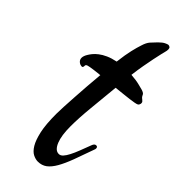

<svg xmlns="http://www.w3.org/2000/svg" viewBox="-290 -662 701 701"><g transform="rotate(45 60.0 -311.5)"><path d="M194.8 -169.9Q179.2 -125 166.7 -91.8Q154.3 -58.6 141.6 -36.4Q128.9 -14.2 114.3 -3.2Q99.6 7.8 79.1 7.8Q67.4 7.8 54.2 1.2Q41 -5.4 29.8 -23.9Q18.6 -42.5 11.2 -75.9Q3.9 -109.4 3.9 -163.1Q3.9 -177.2 5.1 -200.4Q6.3 -223.6 8.1 -252.2Q9.8 -280.8 12.2 -312.7Q14.6 -344.7 17.6 -377Q15.1 -376.5 13.2 -376.2Q11.2 -376 8.8 -376Q-17.6 -373 -29.8 -370.8Q-42 -368.7 -44.4 -366.2Q-46.9 -364.3 -46.9 -361.6Q-46.9 -358.9 -47.1 -356.7Q-47.4 -354.5 -48.6 -352.8Q-49.8 -351.1 -53.7 -351.1Q-56.2 -351.1 -59.8 -352.3Q-63.5 -353.5 -67.1 -356.2Q-70.8 -358.9 -73.2 -363Q-75.7 -367.2 -75.7 -373Q-75.7 -378.4 -73.5 -384.3Q-71.3 -390.1 -67.9 -395.5Q-64.5 -401.4 -57.9 -409.7Q-51.3 -418 -40.3 -426.5Q-29.3 -435.1 -13.2 -442.4Q2.9 -449.7 24.9 -454.1Q27.3 -474.6 30 -490.5Q32.7 -506.3 35.6 -518.8Q38.6 -531.2 41.3 -541.3Q43.9 -551.3 46.9 -559.6Q52.7 -578.6 61.5 -588.6Q70.3 -598.6 81.5 -609.9Q93.8 -622.1 102.3 -626.2Q110.8 -630.4 115.2 -630.9Q119.6 -630.9 123.3 -628.2Q127 -625.5 127 -618.7Q127 -614.7 126.5 -612.1Q126 -609.4 125.5 -607.4Q124 -602.1 120.8 -588.4Q117.7 -574.7 113.5 -554.9Q109.4 -535.2 105 -510.5Q100.6 -485.8 97.2 -458Q123.5 -456.1 141.4 -451.4Q159.2 -446.8 163.1 -445.8Q171.4 -442.9 174.3 -440.4Q177.2 -438 179.7 -432.1Q181.6 -428.2 184.3 -425.8Q187 -423.3 189.7 -421.4Q192.4 -419.4 194.3 -417Q196.3 -414.6 196.3 -410.2Q196.3 -406.2 194.3 -402.6Q192.4 -398.9 189.9 -397.9Q186.5 -396 177.2 -394.3Q168 -392.6 154.8 -390.9Q141.6 -389.2 124.8 -387.5Q107.9 -385.7 89.8 -383.8Q84 -323.2 78.4 -267.1Q72.8 -210.9 72.8 -167Q72.8 -144.5 75.4 -126Q78.1 -107.4 83.5 -94Q88.9 -80.6 96.4 -73.2Q104 -65.9 113.8 -65.9Q122.6 -65.9 129.9 -74Q137.2 -82 144.5 -96.2Q151.9 -110.4 159.4 -129.9Q167 -149.4 175.8 -172.9Q180.2 -185.1 188.5 -185.1Q196.3 -185.1 196.3 -176.3Q196.3 -174.8 195.8 -172.9Q195.3 -170.9 194.8 -169.9Z"/></g></svg>

Font: Engagement
Style: Regular
Weight: 400
Designer: Astigmatic (AOETI)
Foundry: Astigmatic (AOETI)
Version: Version 1.000